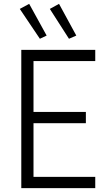

<svg xmlns="http://www.w3.org/2000/svg" viewBox="-20 -979 578 999"><path d="M90.8 -719.7H475.6V-661.1H154.3V-396.5H426.8V-337.9H154.3V-58.6H475.6V0H90.8ZM83 -932.6 131.8 -959 222.7 -793.9 187.5 -777.3ZM239.3 -932.6 287.1 -959 377 -793.9 338.9 -777.3Z"/></svg>

Font: Reddit Sans Fudge Light
Style: Regular
Weight: 300
Designer: Stephen Hutchings
Foundry: Reddit
Version: Version 1.013